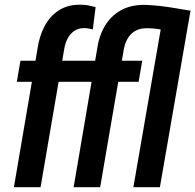

<svg xmlns="http://www.w3.org/2000/svg" viewBox="-20 -782 816 802"><path d="M149.4 0H38.1L136.7 -578.6Q144 -629.9 165.8 -671.9Q187.5 -713.9 225.8 -738.8Q264.2 -763.7 319.3 -762.2Q335 -762.2 349.6 -759.3Q364.3 -756.3 379.4 -752.4L367.7 -659.2Q358.9 -661.1 349.9 -662.8Q340.8 -664.6 332 -664.6Q307.1 -664.6 289.8 -652.6Q272.5 -640.6 262.5 -621.1Q252.4 -601.6 248.5 -578.6ZM318.8 -528.3 303.2 -440.4H50.3L65.4 -528.3ZM398.4 0H287.6L385.3 -574.2Q392.6 -630.4 417.5 -672.6Q442.4 -714.8 484.1 -738.5Q525.9 -762.2 584.5 -761.7Q616.2 -760.7 648.2 -757.1Q680.2 -753.4 711.7 -748Q743.2 -742.7 774.4 -737.3L718.3 -646Q687.5 -652.3 655.5 -658.2Q623.5 -664.1 592.3 -664.1Q564 -664.1 544.4 -652.6Q524.9 -641.1 513.2 -621.1Q501.5 -601.1 497.1 -575.2ZM537.1 0 665 -738.3H775.9L647.9 0ZM574.2 -528.3 559.1 -440.4H299.3L314.9 -528.3Z"/></svg>

Font: Roboto Condensed Medium
Style: Italic
Weight: 500
Italic angle: -12°
Designer: Christian Robertson
Foundry: Google
Version: Version 3.0; 2020